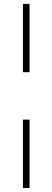

<svg xmlns="http://www.w3.org/2000/svg" viewBox="-20 -841 270 988"><path d="M132 126.5H98V-225.5H132ZM132 -469.5H98V-821H132Z"/></svg>

Font: Argentum Novus ExtraLight
Style: Regular
Weight: 250
Designer: Julieta Ulanovsky (font) & Cristiano Sobral (main changes)
Foundry: Julieta Ulanovsky (font) & Cristiano Sobral (main changes)
Version: Version 3.00;November 27, 2020;FontCreator 13.0.0.2655 64-bi